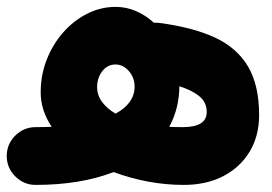

<svg xmlns="http://www.w3.org/2000/svg" viewBox="-103 -473 787 555"><path d="M-83.5 -22Q-83.5 -56.6 -58.8 -81.1Q-34.2 -105.5 0 -105.5Q23.9 -105.5 46.4 -106.4Q14.6 -154.3 14.6 -206.1Q14.6 -255.9 32 -300.3Q49.3 -344.7 79.6 -379.2Q109.9 -413.6 148.9 -433.3Q188 -453.1 231.4 -453.1Q262.2 -453.1 290.3 -440.9Q318.4 -428.7 341.8 -407.2Q349.6 -407.7 357.9 -406.7Q454.6 -394 518.6 -364.3Q582.5 -334.5 614.3 -280.3Q646 -226.1 646 -140.1Q646 -80.1 618.7 -34.7Q591.3 10.7 542.5 36.1Q493.7 61.5 428.2 61.5Q376 61.5 324.2 51.8Q272.5 42 225.6 24.4Q129.4 61.5 0 61.5Q-34.2 61.5 -58.8 36.9Q-83.5 12.2 -83.5 -22ZM177.7 -221.7Q177.7 -197.8 191.9 -178.5Q206.1 -159.2 231 -144.5Q286.1 -174.3 286.1 -222.7Q286.1 -248.5 269.5 -267.6Q252.9 -286.6 231 -286.6Q207.5 -286.6 192.6 -267.1Q177.7 -247.6 177.7 -221.7ZM494.6 -149.4Q494.6 -177.2 473.1 -194.8Q451.7 -212.4 415.5 -223.6Q415 -159.2 386.2 -106.4Q405.3 -105.5 425.3 -105.5Q494.6 -105.5 494.6 -149.4Z"/></svg>

Font: Mikhak-FD Black
Style: Regular
Weight: 900
Designer: Amin Abedi
Version: Version 3.2